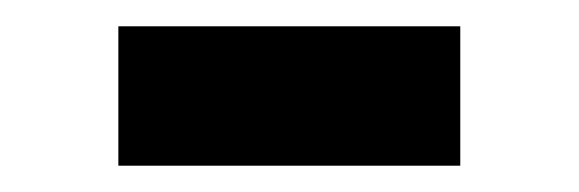

<svg xmlns="http://www.w3.org/2000/svg" viewBox="-20 -343 440 146"><path d="M330 -323V-217H70V-323Z"/></svg>

Font: AmikoBold
Style: Bold
Weight: 700
Designer: Pablo Impallari, Rodrigo Fuenzalida, Andres Torresi
Foundry: Impallari Type
Version: Version 1.000; ttfautohint (v1.3)